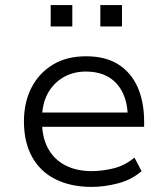

<svg xmlns="http://www.w3.org/2000/svg" viewBox="-20 -726 660 754"><path d="M340 8Q259 8 199 -21.5Q139 -51 106.5 -109Q74 -167 74 -249Q74 -323 103 -380.5Q132 -438 186.5 -471.5Q241 -505 318 -505Q395 -505 445.5 -472.5Q496 -440 521 -382.5Q546 -325 546 -248V-228H125V-284H504L482 -261Q482 -348 439 -396.5Q396 -445 317 -445Q268 -445 229 -422.5Q190 -400 167.5 -359Q145 -318 145 -259V-249Q145 -186 169 -142.5Q193 -99 237 -76.5Q281 -54 340 -54Q380 -54 424.5 -64.5Q469 -75 508 -107L536 -54Q497 -20 443.5 -6Q390 8 340 8ZM374 -622V-706H459V-622ZM179 -622V-706H264V-622Z"/></svg>

Font: Nunito Sans 6pt Light
Style: Regular
Weight: 300
Version: Version 3.101;gftools[0.9.27]